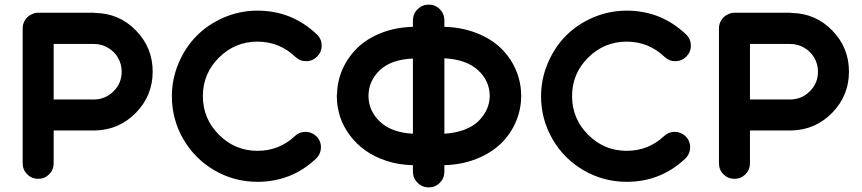

<svg xmlns="http://www.w3.org/2000/svg" viewBox="-20 -773 3728 830"><path d="M393 -717Q496 -715 568 -641Q640 -567 640 -463.5Q640 -360 568 -286Q496 -212 393 -209Q389 -209 386 -209H212V-67Q212 -39 192.5 -19.5Q173 0 145 0Q117 0 97.5 -19.5Q78 -39 78 -67V-651Q78 -671 89.5 -688Q101 -705 119 -712Q131 -718 145 -718H386Q389 -718 393 -717ZM386 -343Q435 -343 470.5 -378Q506 -413 506 -463Q506 -496 490 -523.5Q474 -551 446 -567Q418 -583 386 -583H212V-343H386Z M1093 -593Q996 -593 926.5 -524Q857 -455 857 -357.5Q857 -260 926.5 -190.5Q996 -121 1093 -121Q1187 -121 1255 -185Q1274 -203 1300 -203Q1322 -203 1339 -191Q1356 -179 1363 -161Q1370 -143 1366 -122.5Q1362 -102 1346 -87Q1240 13 1093 13Q993 13 907.5 -36.5Q822 -86 772.5 -171.5Q723 -257 723 -357Q723 -432 752.5 -501Q782 -570 831.5 -619.5Q881 -669 949.5 -698Q1018 -727 1093 -727Q1242 -727 1350 -624Q1370 -605 1370.5 -577Q1371 -549 1351.5 -529Q1332 -509 1304.5 -508.5Q1277 -508 1257 -527Q1188 -593 1093 -593Z M2233 -358Q2233 -301 2210.5 -247.5Q2188 -194 2146 -153Q2104 -112 2040.5 -86.5Q1977 -61 1901 -59V-31Q1901 -3 1881.5 17Q1862 37 1833.5 37Q1805 37 1785 17Q1765 -3 1765 -31V-59Q1704 -60 1651 -77.5Q1598 -95 1559 -123Q1520 -151 1492 -188.5Q1464 -226 1450 -269Q1436 -312 1436 -358V-362L1437 -366Q1438 -423 1461 -474.5Q1484 -526 1525 -566Q1566 -606 1628 -630.5Q1690 -655 1765 -657V-684Q1765 -713 1785 -733Q1805 -753 1833.5 -753Q1862 -753 1881.5 -733Q1901 -713 1901 -684V-657Q1977 -655 2040.5 -630Q2104 -605 2146 -564Q2188 -523 2210.5 -470Q2233 -417 2233 -358ZM1765 -195V-520Q1671 -516 1622 -469.5Q1573 -423 1573 -358Q1573 -294 1622.5 -247Q1672 -200 1765 -195ZM2097 -358Q2097 -423 2046.5 -469.5Q1996 -516 1901 -521V-195Q1950 -198 1988 -212.5Q2026 -227 2049 -250Q2072 -273 2084.5 -300.5Q2097 -328 2097 -358Z M2689 -593Q2592 -593 2522.5 -524Q2453 -455 2453 -357.5Q2453 -260 2522.5 -190.5Q2592 -121 2689 -121Q2783 -121 2851 -185Q2870 -203 2896 -203Q2918 -203 2935 -191Q2952 -179 2959 -161Q2966 -143 2962 -122.5Q2958 -102 2942 -87Q2836 13 2689 13Q2589 13 2503.5 -36.5Q2418 -86 2368.5 -171.5Q2319 -257 2319 -357Q2319 -432 2348.5 -501Q2378 -570 2427.5 -619.5Q2477 -669 2545.5 -698Q2614 -727 2689 -727Q2838 -727 2946 -624Q2966 -605 2966.5 -577Q2967 -549 2947.5 -529Q2928 -509 2900.5 -508.5Q2873 -508 2853 -527Q2784 -593 2689 -593Z M3403 -717Q3506 -715 3578 -641Q3650 -567 3650 -463.5Q3650 -360 3578 -286Q3506 -212 3403 -209Q3399 -209 3396 -209H3222V-67Q3222 -39 3202.5 -19.5Q3183 0 3155 0Q3127 0 3107.5 -19.5Q3088 -39 3088 -67V-651Q3088 -671 3099.5 -688Q3111 -705 3129 -712Q3141 -718 3155 -718H3396Q3399 -718 3403 -717ZM3396 -343Q3445 -343 3480.5 -378Q3516 -413 3516 -463Q3516 -496 3500 -523.5Q3484 -551 3456 -567Q3428 -583 3396 -583H3222V-343H3396Z"/></svg>

Font: Multiround Pro
Style: Regular
Weight: 400
Designer: Ivan Filipov, Sasha Pavljenko
Version: Version 1.005;Fontself Maker 3.5.4